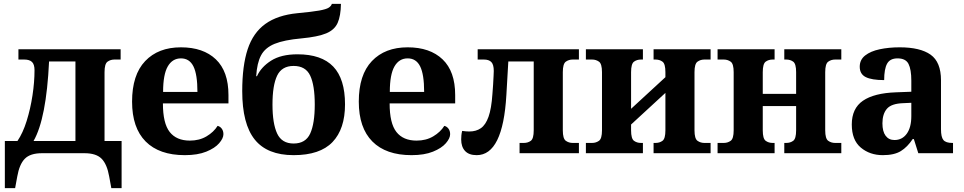

<svg xmlns="http://www.w3.org/2000/svg" viewBox="-20 -790 4969 990"><path d="M5 180V-63H70Q98 -104 117.5 -166.5Q137 -229 147.5 -298Q158 -367 158 -428Q158 -458 145 -470.5Q132 -483 105 -483H75V-536H602V-483H570Q550 -483 534.5 -472Q519 -461 519 -418V-63H607V180H554L543 120Q532 57 504 28.5Q476 0 416 0H196Q136 0 108 28.5Q80 57 69 120L58 180ZM153 -63H369V-473H233Q219 -178 153 -63Z M933 10Q801 10 731 -60.5Q661 -131 661 -266Q661 -404 728.5 -475Q796 -546 913 -546Q1028 -546 1093 -484Q1158 -422 1158 -300V-257H820Q820 -154 855 -109.5Q890 -65 959 -65Q1008 -65 1045 -87Q1082 -109 1102 -141Q1115 -138 1123.5 -126.5Q1132 -115 1132 -98Q1132 -77 1110 -51.5Q1088 -26 1043.5 -8Q999 10 933 10ZM998 -316Q998 -406 977.5 -447.5Q957 -489 913 -489Q869 -489 845 -447.5Q821 -406 821 -316Z M1494 10Q1358 10 1293.5 -70.5Q1229 -151 1229 -320Q1229 -451 1257 -536Q1285 -621 1348 -666.5Q1411 -712 1514 -722Q1589 -729 1625.5 -735.5Q1662 -742 1675 -750.5Q1688 -759 1691 -770H1738Q1737 -708 1721 -672Q1705 -636 1662 -618Q1619 -600 1534 -592Q1445 -584 1396 -564Q1347 -544 1326 -504.5Q1305 -465 1301 -397H1305Q1326 -444 1377.5 -477Q1429 -510 1514 -510Q1638 -510 1698.5 -446.5Q1759 -383 1759 -252Q1759 -125 1694.5 -57.5Q1630 10 1494 10ZM1494 -50Q1556 -50 1579.5 -101.5Q1603 -153 1603 -251Q1603 -350 1579.5 -400Q1556 -450 1494 -450Q1433 -450 1409 -400Q1385 -350 1385 -251Q1385 -153 1409 -101.5Q1433 -50 1494 -50Z M2102 10Q1970 10 1900 -60.5Q1830 -131 1830 -266Q1830 -404 1897.5 -475Q1965 -546 2082 -546Q2197 -546 2262 -484Q2327 -422 2327 -300V-257H1989Q1989 -154 2024 -109.5Q2059 -65 2128 -65Q2177 -65 2214 -87Q2251 -109 2271 -141Q2284 -138 2292.5 -126.5Q2301 -115 2301 -98Q2301 -77 2279 -51.5Q2257 -26 2212.5 -8Q2168 10 2102 10ZM2167 -316Q2167 -406 2146.5 -447.5Q2126 -489 2082 -489Q2038 -489 2014 -447.5Q1990 -406 1990 -316Z M2438 10Q2398 10 2378 -11.5Q2358 -33 2358 -71Q2358 -81 2359 -92Q2360 -103 2363 -115Q2383 -112 2400 -112Q2435 -112 2459.5 -129Q2484 -146 2499 -188Q2514 -230 2519 -305Q2521 -326 2522.5 -352Q2524 -378 2525 -398.5Q2526 -419 2526 -424Q2526 -457 2513.5 -470Q2501 -483 2475 -483H2443V-536H2965V-483H2933Q2913 -483 2897.5 -472Q2882 -461 2882 -418V-118Q2882 -75 2897.5 -64Q2913 -53 2933 -53H2965V0H2659V-53H2681Q2702 -53 2717 -64Q2732 -75 2732 -118V-473H2601L2591 -300Q2573 10 2438 10Z M3001 0V-53H3033Q3053 -53 3068.5 -64Q3084 -75 3084 -118V-418Q3084 -461 3068.5 -472Q3053 -483 3033 -483H3001V-536H3295V-483H3285Q3264 -483 3249 -472Q3234 -461 3234 -418V-229L3411 -392V-418Q3411 -461 3396 -472Q3381 -483 3360 -483H3350V-536H3644V-483H3612Q3592 -483 3576.5 -472Q3561 -461 3561 -418V-118Q3561 -75 3576.5 -64Q3592 -53 3612 -53H3644V0H3350V-53H3360Q3381 -53 3396 -64Q3411 -75 3411 -118V-311L3234 -148V-118Q3234 -75 3249 -64Q3264 -53 3285 -53H3295V0Z M3680 0V-53H3712Q3732 -53 3747.5 -64Q3763 -75 3763 -118V-418Q3763 -461 3747.5 -472Q3732 -483 3712 -483H3680V-536H3974V-483H3964Q3943 -483 3928 -472Q3913 -461 3913 -418V-306H4085V-418Q4085 -461 4070 -472Q4055 -483 4034 -483H4024V-536H4318V-483H4286Q4266 -483 4250.5 -472Q4235 -461 4235 -418V-118Q4235 -75 4250.5 -64Q4266 -53 4286 -53H4318V0H4024V-53H4034Q4055 -53 4070 -64Q4085 -75 4085 -118V-243H3913V-118Q3913 -75 3928 -64Q3943 -53 3964 -53H3974V0Z M4532 10Q4465 10 4418.5 -29Q4372 -68 4372 -148Q4372 -231 4429.5 -270.5Q4487 -310 4600 -314L4679 -317V-374Q4679 -432 4664.5 -460.5Q4650 -489 4608 -489Q4569 -489 4554 -461.5Q4539 -434 4539 -377Q4475 -377 4444 -392.5Q4413 -408 4413 -446Q4413 -482 4441 -504Q4469 -526 4516 -536Q4563 -546 4619 -546Q4725 -546 4778.5 -508Q4832 -470 4832 -376V-124Q4832 -83 4844.5 -68Q4857 -53 4890 -53H4894V0H4715L4692 -73H4686Q4659 -32 4625 -11Q4591 10 4532 10ZM4592 -68Q4632 -68 4655.5 -100.5Q4679 -133 4679 -191V-260L4637 -258Q4576 -256 4553 -229Q4530 -202 4530 -154Q4530 -112 4546.5 -90Q4563 -68 4592 -68Z"/></svg>

Font: Noto Serif
Style: Bold
Weight: 700
Designer: Monotype Design Team
Foundry: Monotype Imaging Inc.
Version: Version 2.014